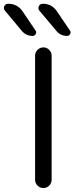

<svg xmlns="http://www.w3.org/2000/svg" viewBox="-66 -999 403 997"><path d="M103.5 -812.5Q69.3 -812.5 46.9 -838.9L-40 -943.4Q-45.9 -949.2 -45.9 -957Q-45.9 -961.9 -43.9 -966.8Q-38.1 -979.5 -23.4 -979.5Q24.4 -979.5 51.8 -939.5L118.2 -840.8Q125 -832 119.6 -822.3Q114.3 -812.5 103.5 -812.5ZM282.2 -812.5Q248 -812.5 226.6 -838.9L138.7 -943.4Q129.9 -954.1 135.7 -966.8Q141.6 -979.5 156.2 -979.5Q203.1 -979.5 229.5 -940.4L296.9 -840.8Q300.8 -835.9 300.8 -831.1Q300.8 -826.2 297.9 -822.3Q293 -812.5 282.2 -812.5ZM116.2 -65.4V-710Q116.2 -727.5 128.9 -740.2Q141.6 -752.9 159.2 -752.9Q176.8 -752.9 189.5 -740.2Q202.1 -727.5 202.1 -710V-65.4Q202.1 -47.9 189.5 -35.2Q176.8 -22.5 159.2 -22.5Q141.6 -22.5 128.9 -35.2Q116.2 -47.9 116.2 -65.4Z"/></svg>

Font: Gen Jyuu Gothic Normal
Style: Regular
Weight: 300
Designer: [Source Han Sans]
Ryoko NISHIZUKA  (kana & ideographs); Paul D. Hunt (Latin, Greek & Cyrillic); Wenlong ZHANG  (bopomofo
Version: Version 1.002.20150607